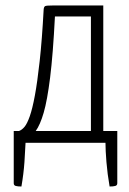

<svg xmlns="http://www.w3.org/2000/svg" viewBox="-20 -520 470 699"><path d="M58 159Q45 159 37.5 157Q30 155 30 147V-43H49Q60 -47 69.5 -58.5Q79 -70 88.5 -97Q98 -124 107 -172.5Q116 -221 124.5 -298Q133 -375 139 -486Q140 -496 145 -498Q150 -500 171 -500H356V-43H407V147Q407 155 399.5 157Q392 159 379 159Q371 113 367.5 70Q364 27 364 0H73Q72 27 69 70Q66 113 58 159ZM110 -43H311V-460H180Q173 -322 162.5 -238Q152 -154 139 -109.5Q126 -65 110 -43Z"/></svg>

Font: Yanone Kaffeesatz Light
Style: Regular
Weight: 300
Designer: Yanone (Cyrillic: Daniel Pouzeot, Huerta Tipografica, and Cyreal)
Foundry: Yanone
Version: Version 2.003